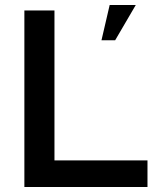

<svg xmlns="http://www.w3.org/2000/svg" viewBox="-20 -752 625 772"><path d="M78 0V-710H199V-107H573V0ZM388 -590 421 -732H526L443 -590Z"/></svg>

Font: Rising Sun SemiBold
Style: Regular
Weight: 600
Designer: Matt McInerney, Pablo Impallari, Rodrigo Fuenzalida (Raleway font), Stephen Hutchings (Greek), Cristiano Sobral (main ch
Foundry: The Rising Sun Project Authors
Version: Version 4.327; ttfautohint (v1.8.4.7-5d5b-dirty)